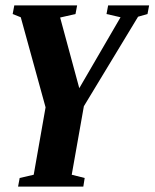

<svg xmlns="http://www.w3.org/2000/svg" viewBox="-20 -479 573 712"><path d="M246 169 294 181 289 213H47L53 181L105 169L149 -81L57 -415L27 -427L33 -459H266L260 -427L203 -414L274 -152L427 -415L375 -427L381 -459H533L527 -427L492 -417L291 -85Z"/></svg>

Font: Libra Serif Modern
Style: Bold Italic
Weight: 700
Italic angle: -12°
Designer: Stefan Peev, Context Ltd
Foundry: Stefan Peev, Context Ltd
Version: Version 1.000